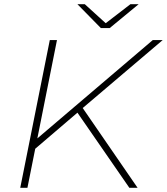

<svg xmlns="http://www.w3.org/2000/svg" viewBox="-20 -890 791 910"><path d="M372 -378 632 0H593L347 -356L147 -185L110 0H76L216 -700H250L157 -234L704 -700H751ZM637 -870 500 -757H458L347 -870H382L481 -780L598 -870Z"/></svg>

Font: Montserrat Alternates ExLight
Style: Italic
Weight: 275
Italic angle: -11.3°
Designer: Julieta Ulanovsky
Foundry: Julieta Ulanovsky
Version: Version 7.200